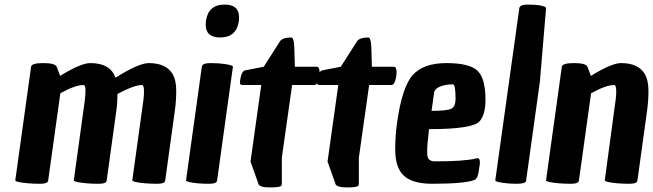

<svg xmlns="http://www.w3.org/2000/svg" viewBox="-20 -788 2857 840"><path d="M601 -416Q567 -416 494 -377Q494 -338 489 -304L447 0Q446 6 444 8Q438 16 410.5 16Q383 16 360 14Q301 9 303 0L350 -341Q354 -371 354 -393.5Q354 -416 345 -416Q309 -416 244 -380L191 0Q190 6 188 8Q182 16 154.5 16Q127 16 104 14Q45 9 47 0L116 -496Q118 -512 169.5 -512Q221 -512 228 -496Q228 -494 229 -494L243 -456Q334 -512 375 -512Q463 -512 485 -448Q587 -512 631 -512Q705 -512 734 -466Q751 -437 751 -392Q751 -347 745 -304L703 0Q702 6 700 8Q694 16 666.5 16Q639 16 616 14Q557 9 559 0L601 -304Q610 -360 610 -388Q610 -416 601 -416Z M863 -496Q865 -512 901 -512Q937 -512 968.5 -507Q1000 -502 999 -496L930 0Q929 6 927 8Q921 16 894 16Q867 16 845 14Q792 9 794 0ZM963 -768Q1026 -768 1026 -712Q1026 -705 1025 -696Q1015 -624 943 -624Q880 -624 880 -680Q880 -687 881 -696Q891 -768 963 -768Z M1043 -416Q1030 -416 1030 -424V-434Q1036 -476 1052 -480L1134 -496L1206 -609Q1219 -624 1254 -624Q1266 -624 1267.5 -581Q1269 -538 1270 -496H1366Q1378 -496 1378 -473Q1378 -466 1377 -456Q1371 -416 1355 -416H1258L1213 -98V16Q1213 21 1211 24Q1206 32 1160.5 32Q1115 32 1110 16V14L1076 -81L1123 -416Z M1380 -416Q1367 -416 1367 -424V-434Q1373 -476 1389 -480L1471 -496L1543 -609Q1556 -624 1591 -624Q1603 -624 1604.5 -581Q1606 -538 1607 -496H1703Q1715 -496 1715 -473Q1715 -466 1714 -456Q1708 -416 1692 -416H1595L1550 -98V16Q1550 21 1548 24Q1543 32 1497.5 32Q1452 32 1447 16V14L1413 -81L1460 -416Z M1869 16Q1762 16 1729 -42Q1709 -77 1709 -134.5Q1709 -192 1717 -250Q1739 -408 1786 -460Q1833 -512 1933 -512Q2033 -512 2068.5 -479Q2104 -446 2104 -351Q2104 -288 2079 -258Q2049 -223 1857 -223Q1849 -155 1849 -132.5Q1849 -110 1850 -104Q1855 -82 1883 -82Q2012 -82 2064 -95Q2065 -95 2068.5 -96Q2072 -97 2075 -94Q2083 -85 2077 -56Q2072 -4 2054 0Q2010 16 1869 16ZM1973 -356Q1973 -419 1962 -419Q1928 -419 1904.5 -409Q1881 -399 1879 -381L1868 -303Q1937 -303 1955 -312.5Q1973 -322 1973 -356Z M2198 14Q2145 9 2147 0L2252 -752Q2254 -768 2289 -768Q2324 -768 2346.5 -763.5Q2369 -759 2369 -752L2342 -431L2282 0Q2281 6 2279 8.5Q2277 11 2267.5 13.5Q2258 16 2238.5 16Q2219 16 2198 14Z M2697 -512Q2771 -512 2800 -466Q2817 -437 2817 -392Q2817 -347 2811 -304L2769 0Q2768 6 2766 8Q2760 16 2732.5 16Q2705 16 2682 14Q2624 9 2626 0L2667 -304Q2676 -360 2676 -388Q2676 -416 2667 -416Q2631 -416 2566 -380L2513 0Q2512 6 2510 8Q2504 16 2476.5 16Q2449 16 2426 14Q2367 9 2369 0L2438 -496Q2440 -512 2491.5 -512Q2543 -512 2550 -496Q2550 -494 2551 -494L2565 -456Q2656 -512 2697 -512Z"/></svg>

Font: Chau Philomene One
Style: Italic
Weight: 400
Designer: Vicente Lamonaca
Foundry: TipoType
Version: Version 1.002